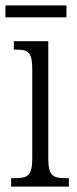

<svg xmlns="http://www.w3.org/2000/svg" viewBox="-22 -688 283 708"><path d="M-2 -624H223V-668H-2ZM19 0H232V-31H221C172 -31 156 -40 156 -106V-536H29V-505H37C84 -505 97 -495 97 -430V-104C97 -40 80 -31 32 -31H19Z"/></svg>

Font: Noto Serif Tamil ExtraCondensed Light
Style: Italic
Weight: 300
Width: 2
Italic angle: -12°
Designer: Indian Type Foundry, Tom Grace, and the Monotype Design Team
Foundry: Monotype Imaging Inc.
Version: Version 2.003